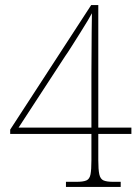

<svg xmlns="http://www.w3.org/2000/svg" viewBox="-20 -734 550 754"><path d="M239 0V-20H281Q307 -20 319.5 -25.5Q332 -31 335.5 -49.5Q339 -68 339 -105V-208H20V-225L338 -714H366V-233H496V-208H366V-105Q366 -68 370 -49.5Q374 -31 386.5 -25.5Q399 -20 424 -20H454V0ZM53 -233H339V-448Q339 -477 339.5 -520Q340 -563 340 -607Q340 -651 341 -682Q337 -674 324.5 -653Q312 -632 295.5 -606Q279 -580 263 -554.5Q247 -529 235 -512Z"/></svg>

Font: Noto Serif Ethiopic SemiCondensed Thin
Style: Regular
Weight: 100
Width: 4
Designer: Monotype Design Team
Foundry: Monotype Imaging Inc.
Version: Version 2.102; ttfautohint (v1.8.4.7-5d5b)